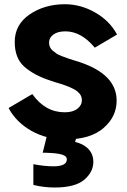

<svg xmlns="http://www.w3.org/2000/svg" viewBox="-20 -625 584 885"><path d="M133.8 131.8Q184.6 141.6 226.6 141.6Q288.1 141.6 288.1 109.4Q288.1 104.5 285.6 100.1Q283.2 95.7 277.8 92.8Q272.5 89.8 267.1 87.9Q261.7 85.9 252.9 84.5Q244.1 83 237.3 82Q230.5 81.1 220.7 80.6Q210.9 80.1 205.1 79.6Q199.2 79.1 189.5 79.1Q179.7 79.1 176.8 79.1L201.2 -19.5H339.8L326.2 29.3Q365.2 38.1 387.7 62Q410.2 85.9 410.2 121.1Q410.2 168 368.2 203.6Q326.2 239.3 231.4 239.3Q182.6 239.3 133.8 227.5ZM19.5 -127 128.9 -191.4Q188.5 -107.4 278.3 -107.4Q315.4 -107.4 336.4 -123.5Q357.4 -139.6 357.4 -163.1Q357.4 -170.9 355 -178.7Q352.5 -186.5 347.2 -192.9Q341.8 -199.2 335.9 -204.1Q330.1 -209 319.8 -214.4Q309.6 -219.7 301.8 -223.1Q293.9 -226.6 280.8 -231.4Q267.6 -236.3 258.8 -238.8Q250 -241.2 234.4 -246.1Q218.8 -251 210.9 -253.9Q136.7 -278.3 92.3 -317.4Q47.9 -356.4 47.9 -431.6Q47.9 -511.7 116.7 -558.6Q185.5 -605.5 279.3 -605.5Q352.5 -605.5 419.4 -566.9Q486.3 -528.3 519.5 -465.8L417 -405.3Q354.5 -480.5 281.2 -480.5Q246.1 -480.5 226.1 -465.8Q206.1 -451.2 206.1 -428.7Q206.1 -418 210 -408.7Q213.9 -399.4 223.1 -391.6Q232.4 -383.8 240.7 -377.9Q249 -372.1 265.1 -366.2Q281.2 -360.4 290.5 -356.9Q299.8 -353.5 320.3 -347.2Q340.8 -340.8 349.6 -337.9Q517.6 -281.2 517.6 -161.1Q517.6 -86.9 457 -34.7Q396.5 17.6 283.2 17.6Q194.3 17.6 124.5 -22Q54.7 -61.5 19.5 -127Z"/></svg>

Font: Gothic A1 Black
Style: Regular
Weight: 900
Version: Version 2.50